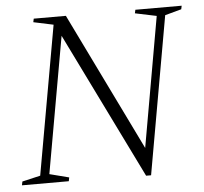

<svg xmlns="http://www.w3.org/2000/svg" viewBox="-49 -712 817 768"><g transform="rotate(-5 359.0 -327.5)"><path d="M9 0 12 -15 85 -32 191 -629 111 -646 114 -660H243L513 -106L605 -628L519 -646L522 -660H708L705 -646L639 -628L527 5H507L219 -582L122 -35L200 -15L197 0Z"/></g></svg>

Font: Spectral SC ExtraLight
Style: Italic
Weight: 275
Italic angle: -10°
Designer: Jean-Baptiste Levee
Foundry: Production Type
Version: Version 2.001